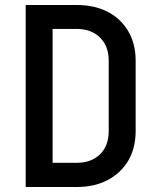

<svg xmlns="http://www.w3.org/2000/svg" viewBox="-20 -750 640 770"><path d="M83 0V-730H287Q359 -730 412 -702.5Q465 -675 494.5 -624.5Q524 -574 524 -507V-225Q524 -156 494.5 -106Q465 -56 412 -28Q359 0 287 0ZM191 -97H287Q346 -97 381 -131Q416 -165 416 -225V-507Q416 -565 381 -599.5Q346 -634 287 -634H191Z"/></svg>

Font: JetBrains Mono SemiBold
Style: Regular
Weight: 472
Monospace: yes
Designer: Philipp Nurullin, Konstantin Bulenkov
Foundry: JetBrains
Version: Version 2.305; ttfautohint (v1.8.4.7-5d5b)